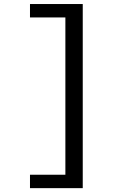

<svg xmlns="http://www.w3.org/2000/svg" viewBox="-20 -745 640 972"><path d="M131.8 207.5V139.6H311V-656.7H131.8V-724.6H398.9V207.5Z"/></svg>

Font: Cousine
Style: Regular
Weight: 400
Monospace: yes
Designer: Steve Matteson
Foundry: Monotype Imaging Inc.
Version: Version 1.21